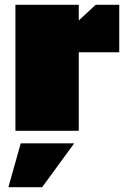

<svg xmlns="http://www.w3.org/2000/svg" viewBox="-20 -543 526 797"><path d="M44 0V-523H307V-458L377 -523H475V-326H307V0ZM15 234 66 52H288L155 234Z"/></svg>

Font: Tomorrow ExtraBold
Style: Regular
Weight: 800
Designer: Tony de Marco, Monica Rizzolli
Foundry: Just in Type
Version: Version 2.002